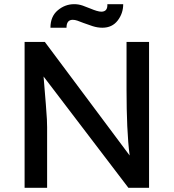

<svg xmlns="http://www.w3.org/2000/svg" viewBox="-20 -901 833 921"><path d="M98 0V-700H195L602 -155Q594 -216 590.5 -296Q587 -376 587 -470V-700H695V0H596L189 -534Q196 -447 200 -399.5Q204 -352 205 -328.5Q206 -305 206 -291V0ZM471 -768Q448 -768 424.5 -775.5Q401 -783 380 -791Q363 -798 351 -802Q339 -806 329 -806Q299 -806 299 -768H222Q222 -822 257 -851.5Q292 -881 336 -881Q357 -881 377 -874Q397 -867 416 -859Q430 -853 443.5 -849Q457 -845 466 -845Q497 -845 495 -881H571Q571 -837 544.5 -802.5Q518 -768 471 -768Z"/></svg>

Font: Readex Pro
Style: Regular
Weight: 400
Designer: Bonnie Shaver-Troup, Thomas Jockin
Foundry: Lexend
Version: Version 1.204; ttfautohint (v1.8.4.7-5d5b)